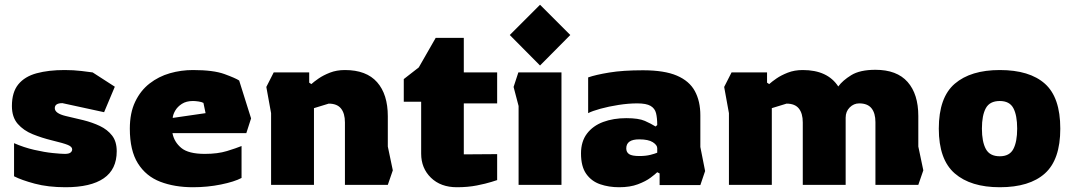

<svg xmlns="http://www.w3.org/2000/svg" viewBox="-20 -776 4496 806"><path d="M255 10Q182 10 126 -5Q70 -20 39 -36V-175Q80 -157 123.5 -147Q167 -137 202 -133.5Q237 -130 252 -130Q269 -130 276 -135.5Q283 -141 283 -149Q283 -160 265 -167.5Q247 -175 197 -187Q156 -197 117.5 -212.5Q79 -228 54.5 -256Q30 -284 30 -331Q30 -389 57 -422Q84 -455 134 -468.5Q184 -482 251 -482Q289 -482 322 -478Q355 -474 369 -472L462 -412L417 -305L242 -343Q210 -343 210 -322Q210 -300 256 -289Q292 -281 330 -271.5Q368 -262 399.5 -247Q431 -232 450.5 -207Q470 -182 470 -141Q470 -65 415.5 -27.5Q361 10 255 10Z M790 10Q713 10 653 -13Q593 -36 559 -90Q525 -144 525 -236Q525 -302 547.5 -349Q570 -396 608 -425.5Q646 -455 693 -468.5Q740 -482 790 -482Q876 -482 922.5 -465Q969 -448 984 -438L1034 -279L1014 -217H704Q711 -180 741 -155Q771 -130 840 -130Q894 -130 933 -142Q972 -154 994 -163V-29Q964 -13 907.5 -1.5Q851 10 790 10ZM705 -281 843 -301 834 -344Q827 -348 813.5 -350Q800 -352 790 -352Q762 -352 743.5 -340Q725 -328 715.5 -311.5Q706 -295 705 -281Z M1118 0V-301L1098 -411L1129 -472H1278V-429L1287 -423Q1298 -433 1317.5 -446.5Q1337 -460 1365 -471Q1393 -482 1428 -482Q1518 -482 1563 -431Q1608 -380 1608 -288V-161L1629 -61L1608 0H1428V-262Q1428 -300 1411.5 -320.5Q1395 -341 1360 -341L1298 -322V0Z M1898 10Q1830 10 1789 -30Q1748 -70 1748 -131V-349H1675V-444L1738 -493L1809 -617H1927V-472H2067V-342H1927V-128L2067 -129V-20Q2067 -20 2043.5 -12.5Q2020 -5 1982 2.5Q1944 10 1898 10Z M2247 -501 2120 -629 2247 -756 2374 -629ZM2157 0V-331L2136 -411L2156 -472H2337V0Z M2579 10Q2536 10 2499.5 -2.5Q2463 -15 2441 -46Q2419 -77 2419 -132Q2419 -182 2444 -215Q2469 -248 2512 -264Q2555 -280 2609 -280Q2661 -280 2687 -268.5Q2713 -257 2732 -245L2739 -251Q2739 -281 2734 -301Q2729 -321 2711 -331.5Q2693 -342 2655 -342Q2618 -342 2576.5 -335.5Q2535 -329 2500.5 -319.5Q2466 -310 2449 -301V-451Q2480 -462 2537.5 -471.5Q2595 -481 2679 -481Q2769 -481 2821.5 -458.5Q2874 -436 2897 -393.5Q2920 -351 2920 -292V-159L2940 -58L2920 1H2749V-48L2739 -53Q2731 -45 2711 -30Q2691 -15 2658 -2.5Q2625 10 2579 10ZM2664 -121Q2691 -121 2710.5 -126Q2730 -131 2739 -135V-154Q2739 -167 2720.5 -179Q2702 -191 2663 -191Q2609 -191 2609 -153Q2609 -137 2621 -129Q2633 -121 2664 -121Z M3020 -411 3051 -472H3200V-429L3209 -423Q3220 -433 3239.5 -446.5Q3259 -460 3287 -471Q3315 -482 3350 -482Q3454 -482 3499 -413Q3517 -438 3553.5 -460.5Q3590 -483 3655 -483Q3745 -483 3790 -432Q3835 -381 3835 -289V-161L3856 -61L3835 0H3655V-263Q3655 -301 3638.5 -321.5Q3622 -342 3587 -342Q3564 -342 3547 -325Q3530 -308 3530 -282V0H3350V-262Q3350 -300 3333.5 -320.5Q3317 -341 3282 -341L3220 -322V0H3040V-301Z M4177 10Q4055 10 3988 -48Q3921 -106 3921 -236Q3921 -367 3988 -424.5Q4055 -482 4177 -482Q4302 -482 4366.5 -424.5Q4431 -367 4431 -236Q4431 -106 4366.5 -48Q4302 10 4177 10ZM4177 -120Q4218 -120 4234 -150.5Q4250 -181 4250 -236Q4250 -292 4234 -322Q4218 -352 4177 -352Q4135 -352 4118.5 -322Q4102 -292 4102 -236Q4102 -181 4118.5 -150.5Q4135 -120 4177 -120Z"/></svg>

Font: Rowdies
Style: Regular
Weight: 400
Designer: Jaikishan Patel
Version: Version 1.000; ttfautohint (v1.8.3)